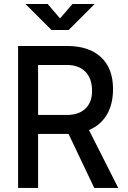

<svg xmlns="http://www.w3.org/2000/svg" viewBox="-20 -918 626 938"><path d="M68.4 0V-693.4H306.6Q414.6 -693.4 473.4 -638.7Q532.2 -584 532.2 -483.4Q532.2 -408.7 502 -357.7Q471.7 -306.6 414.6 -282.7L557.6 0H440.4L314.9 -263.7Q311 -263.7 306.6 -263.7H166V0ZM306.6 -600.6H166V-356.4H306.6Q364.7 -356.4 397.2 -387.2Q429.7 -418 429.7 -473.6Q429.7 -534.7 397.2 -567.6Q364.7 -600.6 306.6 -600.6ZM231.4 -771.5 104.5 -898.4H212.9L273.4 -828.1L334 -898.4H442.4L315.4 -771.5Z"/></svg>

Font: Caskaydia Cove
Style: Regular
Weight: 400
Monospace: yes
Designer: Aaron Bell
Foundry: Saja Typeworks
Version: Version 4.300; ttfautohint (v1.8.3)